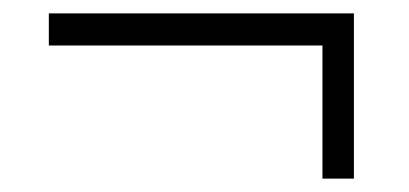

<svg xmlns="http://www.w3.org/2000/svg" viewBox="-20 -397 611 287"><path d="M509 -377V-130H462V-329H53V-377Z"/></svg>

Font: Noto Sans UI Light
Style: Italic
Weight: 300
Italic angle: -12°
Designer: Monotype Design Team
Foundry: Monotype Imaging Inc.
Version: Version 1.901